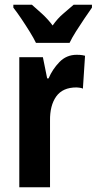

<svg xmlns="http://www.w3.org/2000/svg" viewBox="-20 -786 406 806"><path d="M302 -556Q308 -556 316.5 -555.5Q325 -555 337 -552L328 -414Q322 -417 312.5 -418Q303 -419 301 -419Q243 -419 216 -381Q189 -343 190 -279V0H61V-546H160L178 -457H184Q200 -495 229.5 -525.5Q259 -556 302 -556ZM131 -606Q122 -625 105 -652.5Q88 -680 69.5 -707.5Q51 -735 36 -754V-766H114Q130 -752 155 -729.5Q180 -707 201 -679Q222 -709 246 -729Q270 -749 289 -766H366V-754Q352 -734 334 -707.5Q316 -681 299 -654Q282 -627 272 -606Z"/></svg>

Font: Noto Sans Telugu ExtraCondensed
Style: Bold
Weight: 700
Width: 2
Designer: Jelle Bosma - Monotype Design Team
Foundry: Monotype Imaging Inc.
Version: Version 2.005; ttfautohint (v1.8.4.7-5d5b)